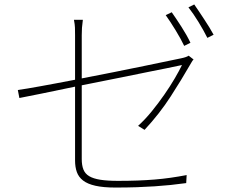

<svg xmlns="http://www.w3.org/2000/svg" viewBox="-20 -829 1040 862"><path d="M852 -809 826 -796Q848 -768 871 -730.5Q894 -693 911 -659L939 -673Q931 -688 920 -706Q909 -724 897 -742Q885 -760 873.5 -777.5Q862 -795 852 -809ZM807 -623 835 -637Q819 -671 794.5 -709Q770 -747 751 -774L724 -761Q734 -747 745.5 -729.5Q757 -712 768.5 -693Q780 -674 790 -656Q800 -638 807 -623ZM347 -477V-671Q347 -689 348 -704Q349 -719 352 -740H312Q316 -719 316.5 -705Q317 -691 317 -671V-471Q275 -463 235.5 -455.5Q196 -448 162.5 -442Q129 -436 102.5 -431.5Q76 -427 60 -425L67 -389Q97 -395 165 -408.5Q233 -422 317 -440V-108Q317 -79 325 -56.5Q333 -34 353 -18.5Q373 -3 408.5 5Q444 13 498 13Q551 13 594 11.5Q637 10 674.5 7.5Q712 5 746 1.5Q780 -2 816 -7L818 -43Q781 -36 746 -31Q711 -26 674.5 -23Q638 -20 598 -18.5Q558 -17 510 -17Q462 -17 430.5 -22Q399 -27 380.5 -38Q362 -49 354.5 -68Q347 -87 347 -115V-446Q425 -462 504.5 -477.5Q584 -493 650 -507Q727 -522 797 -537Q785 -512 764.5 -477Q744 -442 718 -404.5Q692 -367 662 -330Q632 -293 600 -264L629 -246Q696 -318 746 -395.5Q796 -473 832 -536Q836 -542 840 -549.5Q844 -557 849 -562L827 -579Q817 -572 792 -567Q778 -564 734 -555Q690 -546 628 -533Q566 -520 492.5 -505.5Q419 -491 347 -477Z"/></svg>

Font: Spoqa Han Sans Neo Thin
Style: Regular
Weight: 100
Designer: [Spoqa Han Sans Neo] Dong-huui Kim  Younghwa Kang  Yujin Lee  [Noto Sans] Ryoko NISHIZUKA  (kana & ideographs); Paul D. 
Foundry: Spoqa (http://www.spoqa-han-sans.com)
Version: Version 1.100;hotconv 1.0.109;makeotfexe 2.5.65596